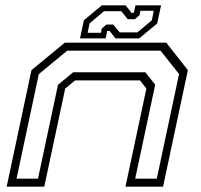

<svg xmlns="http://www.w3.org/2000/svg" viewBox="-20 -700 752 720"><path d="M5 0 98 -437 223 -540H603.5L684.5 -437L591.5 0H450.5L529 -368L505 -398.5H261.5L224.5 -368L146 0ZM42 -30H122.5L197.5 -382L254.5 -429H525L562 -382.5L487 -30H568L651.5 -422.5L582 -510H232L125.5 -422ZM280 -556 294.5 -624 362 -680H451L473 -652H482L488 -680H584L569.5 -612L502 -556H413L391 -584H382L376 -556ZM308.5 -577H358.5L361.5 -593L379 -608H404.5L429 -578.5H495L549.5 -624L556.5 -659.5H506.5L503.5 -643.5L486 -628H459L435 -658H370L316 -612.5Z"/></svg>

Font: Tourney Expanded Light
Style: Italic
Weight: 300
Width: 7
Italic angle: -12°
Designer: Tyler Finck
Foundry: Etcetera Type Co
Version: Version 1.010; ttfautohint (v1.8.3)